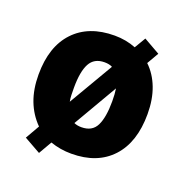

<svg xmlns="http://www.w3.org/2000/svg" viewBox="-119 -707 844 874"><g transform="rotate(20 302.5 -270.5)"><path d="M566 -278Q566 -141 496 -65.5Q426 10 301 10Q247 10 199 -7L162 57L82 12L121 -56Q80 -97 59 -152Q38 -207 38 -278Q38 -414 108.5 -488.5Q179 -563 304 -563Q359 -563 407 -544L439 -598L518 -553L485 -496Q524 -459 545 -404Q566 -349 566 -278ZM210 -277Q210 -258 210.5 -241.5Q211 -225 214 -210L340 -425Q325 -433 302 -433Q252 -433 231 -394Q210 -355 210 -277ZM395 -278Q395 -295 394 -310.5Q393 -326 391 -339L267 -126Q282 -119 303 -119Q355 -119 375 -159.5Q395 -200 395 -278Z"/></g></svg>

Font: Noto Sans Hebrew SemiCondensed Black
Style: Regular
Weight: 900
Width: 4
Designer: Ben Nathan
Foundry: Google LLC
Version: Version 3.001; ttfautohint (v1.8.4.7-5d5b)